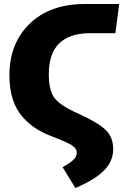

<svg xmlns="http://www.w3.org/2000/svg" viewBox="-20 -715 619 960"><path d="M357 225 293 121Q330 100 347 84Q364 68 364 49Q364 27 339.5 11.5Q315 -4 240 -33Q195 -50 160.5 -72Q126 -94 94 -129Q62 -164 44.5 -217Q27 -270 27 -339Q27 -498 128.5 -596.5Q230 -695 405 -695H576L557 -549H431Q224 -549 224 -344Q224 -263 252.5 -225Q281 -187 371 -147Q465 -105 505.5 -68Q546 -31 546 31Q546 91 500 137.5Q454 184 357 225Z"/></svg>

Font: FiraGO ExtraBold
Style: Regular
Weight: 800
Designer: bBox Type
Foundry: bBox Type GmbH
Version: Version 1.001;PS 001.001;hotconv 1.0.88;makeotf.lib2.5.64775